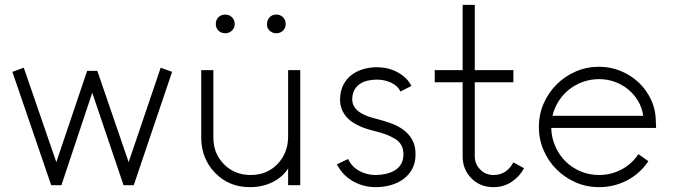

<svg xmlns="http://www.w3.org/2000/svg" viewBox="-20 -777 2772 791"><path d="M31 -481 78 -498 212 -109 339 -485H381L510 -109L642 -498L689 -481L531 -14H489L360 -395L233 -14H191Z M1217 -14H1167V-83Q1144 -47 1102.5 -26.5Q1061 -6 1009 -6Q923 -6 866 -65Q809 -124 809 -210V-488H859V-210Q859 -144 903 -100Q947 -56 1013 -56Q1080 -56 1123.5 -101.5Q1167 -147 1167 -215V-488H1217ZM869 -678Q869 -695 880 -706Q891 -717 908 -717Q924 -717 935.5 -706Q947 -695 947 -678Q947 -662 935.5 -651Q924 -640 908 -640Q891 -640 880 -651Q869 -662 869 -678ZM1080 -678Q1080 -695 1091 -706Q1102 -717 1118 -717Q1135 -717 1146 -706Q1157 -695 1157 -678Q1157 -662 1146 -651Q1135 -640 1118 -640Q1102 -640 1090.5 -651Q1079 -662 1080 -678Z M1527 -6Q1477 -6 1434 -30.5Q1391 -55 1368 -100L1414 -122Q1430 -89 1461 -72.5Q1492 -56 1527 -56Q1548 -56 1568.5 -60.5Q1589 -65 1605.5 -74.5Q1622 -84 1632 -100.5Q1642 -117 1642 -141Q1642 -183 1610 -203.5Q1578 -224 1524 -237Q1456 -253 1421 -282Q1379 -318 1381 -371Q1382 -403 1394.5 -427.5Q1407 -452 1428 -468Q1449 -484 1476 -492Q1503 -500 1533 -500Q1580 -500 1618.5 -479Q1657 -458 1675 -423L1630 -400Q1619 -423 1592 -436Q1565 -449 1533 -449Q1514 -449 1495.5 -445Q1477 -441 1463 -431.5Q1449 -422 1440.5 -407Q1432 -392 1431 -370Q1431 -349 1441 -335Q1451 -321 1466.5 -311.5Q1482 -302 1500.5 -296Q1519 -290 1536 -286Q1563 -279 1591 -269Q1619 -259 1641.5 -242.5Q1664 -226 1678 -201.5Q1692 -177 1692 -141Q1692 -106 1678 -80.5Q1664 -55 1641 -38.5Q1618 -22 1588.5 -14Q1559 -6 1527 -6Z M1886 -438V-133Q1886 -79 1922 -42.5Q1958 -6 2013 -6Q2055 -6 2088 -28Q2121 -50 2139 -84L2095 -108Q2067 -56 2013 -56Q1981 -56 1958.5 -78.5Q1936 -101 1936 -133V-438H2095V-488H1936V-757H1886V-488H1771V-438Z M2448 -6Q2397 -6 2352 -25.5Q2307 -45 2273 -79Q2239 -113 2219.5 -158Q2200 -203 2200 -254Q2200 -305 2219.5 -350Q2239 -395 2273 -429Q2307 -463 2352 -482.5Q2397 -502 2448 -502Q2495 -502 2537.5 -484.5Q2580 -467 2612 -436.5Q2644 -406 2663 -364.5Q2682 -323 2682 -275L2683 -250H2251Q2252 -210 2267.5 -174.5Q2283 -139 2309.5 -112.5Q2336 -86 2372 -71Q2408 -56 2448 -56Q2497 -56 2540 -78.5Q2583 -101 2610 -142L2651 -113Q2617 -62 2563.5 -34Q2510 -6 2448 -6ZM2630 -300Q2625 -334 2608.5 -361.5Q2592 -389 2567.5 -409Q2543 -429 2512.5 -440Q2482 -451 2448 -451Q2414 -451 2382.5 -440Q2351 -429 2325.5 -409Q2300 -389 2282 -361Q2264 -333 2256 -300Z"/></svg>

Font: Leon Sans
Style: Light
Weight: 300
Designer: Jongmin Kim
Version: Version 1.2